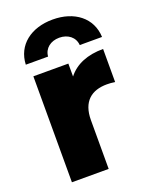

<svg xmlns="http://www.w3.org/2000/svg" viewBox="-143 -845 729 923"><g transform="rotate(-20 221.0 -383.5)"><path d="M250 -249C250 -345 302 -385 381 -385C394 -385 406 -384 422 -382V-551C342 -551 280 -526 241 -476V-542H62V0H250ZM161 -607C164 -648 198 -674 242 -674C286 -674 320 -648 323 -607H437C433 -706 353 -767 242 -767C131 -767 51 -706 47 -607Z"/></g></svg>

Font: Montserrat-Alt1 ExtBd
Style: Regular
Weight: 800
Designer: Differentunic
Foundry: Differentunic
Version: Version 7.222